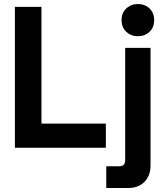

<svg xmlns="http://www.w3.org/2000/svg" viewBox="-20 -734 826 954"><path d="M54 0V-700H186V-120H506V0ZM508 200V92H574Q602 92 602 62V-496H728V88Q728 139 698 169.5Q668 200 618 200ZM584 -634Q584 -670 607.5 -692Q631 -714 665 -714Q700 -714 723 -692Q746 -670 746 -634Q746 -598 723 -576Q700 -554 665 -554Q631 -554 607.5 -576Q584 -598 584 -634Z"/></svg>

Font: Space Grotesk Frontify
Style: Bold
Weight: 700
Designer: Florian Karsten
Version: Version 2.000